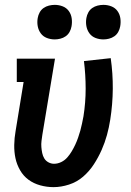

<svg xmlns="http://www.w3.org/2000/svg" viewBox="-20 -761 540 789"><path d="M200 8Q172 8 145 0.5Q118 -7 97 -22.5Q76 -38 62.5 -61.5Q49 -85 43.5 -111Q38 -137 38.5 -165.5Q39 -194 44 -222L77 -424H49V-520H206L154 -207Q152 -194 150.5 -181.5Q149 -169 150 -156.5Q151 -144 153.5 -132Q156 -120 162 -110Q168 -100 179 -94Q190 -88 202 -88Q217 -88 231.5 -95Q246 -102 256.5 -114Q267 -126 275 -139.5Q283 -153 289.5 -167Q296 -181 301 -195.5Q306 -210 310 -224Q314 -238 317 -253Q320 -268 323 -283Q332 -340 332 -396.5Q332 -453 325 -510L435 -522Q444 -459 443.5 -396Q443 -333 433 -269Q428 -237 419.5 -206Q411 -175 397.5 -144.5Q384 -114 365.5 -85.5Q347 -57 321.5 -35Q296 -13 263.5 -2.5Q231 8 200 8ZM405 -599Q388 -599 372.5 -605Q357 -611 347.5 -624Q338 -637 335 -653.5Q332 -670 335 -687Q337 -699 343 -710Q349 -721 359 -728Q369 -735 381 -738Q393 -741 405 -741Q422 -741 437.5 -735Q453 -729 462.5 -716Q472 -703 474.5 -686.5Q477 -670 474 -653Q472 -641 466 -630Q460 -619 450 -612Q440 -605 428 -602Q416 -599 405 -599ZM205 -599Q188 -599 172.5 -605Q157 -611 147.5 -624Q138 -637 135 -653.5Q132 -670 135 -687Q137 -699 143 -710Q149 -721 159 -728Q169 -735 181 -738Q193 -741 205 -741Q222 -741 237.5 -735Q253 -729 262.5 -716Q272 -703 274.5 -686.5Q277 -670 274 -653Q272 -641 266 -630Q260 -619 250 -612Q240 -605 228 -602Q216 -599 205 -599Z"/></svg>

Font: Iosevka Gothic
Style: Bold Italic
Weight: 700
Italic angle: -9°
Monospace: yes
Designer: Belleve Invis
Foundry: Belleve Invis
Version: Version 15.5.1; ttfautohint (v1.8.4)